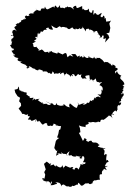

<svg xmlns="http://www.w3.org/2000/svg" viewBox="-20 -490 536 764"><path d="M61 -49C71 -38 63 -35 78 -37C80 -49 72 -46 72 -42C75 -34 85 -30 92 -36C88 -21 93 -32 99 -26C95 -19 96 -25 91 -14C108 -15 99 -13 106 -9C115 -10 124 -20 124 -12C112 -4 126 -4 126 -18C125 -10 130 0 135 -10C145 -2 145 5 144 1C157 9 144 10 155 3C166 -6 172 7 166 6C173 13 172 12 185 9L183 11C189 13 193 8 193 2C208 5 211 16 199 6C216 12 209 11 223 12L220 25L215 27L212 43L207 57L215 59L205 67L202 72L196 99L204 111L208 108L203 130L214 123C201 119 212 120 218 121C226 123 227 128 223 115C236 130 238 115 249 129C236 127 254 113 257 112C248 131 254 130 265 127C263 132 280 135 283 132C289 132 276 124 280 126C292 139 300 125 307 140C293 141 299 142 297 132C314 143 302 133 310 131C317 133 318 144 310 155C312 157 326 156 318 152C324 161 316 167 306 159C314 166 310 164 317 168C307 161 313 168 299 163C303 168 295 176 293 185C286 174 278 176 276 186C270 180 264 187 272 175C264 174 255 177 265 179C263 179 251 175 240 169C237 178 229 172 237 187C232 178 229 169 227 167C227 175 221 183 202 167C203 180 212 177 195 168C195 163 196 164 185 167C185 167 176 175 184 158C170 172 170 165 180 164L166 153L155 162L162 184L156 195L160 205L157 221L149 218C150 229 145 221 160 228C145 223 151 232 168 232C161 228 169 224 164 240C163 227 179 229 181 243C182 227 193 229 181 247C201 248 204 237 207 244C206 237 207 238 199 234C216 238 218 234 226 252C227 242 227 235 224 247C240 241 230 246 248 252C244 255 238 254 254 250C245 251 264 257 267 250C267 250 273 247 265 243C272 257 275 248 293 241C282 242 293 253 290 237C295 238 298 243 302 248C311 253 318 236 325 239C313 238 317 242 333 239C333 246 345 238 336 244C338 244 347 239 350 238C343 238 356 223 361 228C364 222 360 231 359 228C365 228 363 225 378 225C374 214 378 208 376 208C378 200 384 206 386 202C386 202 383 194 389 188C398 185 384 184 401 179C385 182 405 185 406 188C402 182 392 170 406 173C409 167 408 172 397 170C411 148 398 162 413 153C408 150 411 143 403 149C401 135 406 128 404 125C412 135 403 115 394 128C393 119 401 111 391 103C404 102 402 97 383 102C396 99 389 102 388 98C377 98 382 96 369 94C369 94 381 78 376 89C373 87 371 76 355 77C360 77 350 80 343 72C345 81 351 64 334 72C334 77 341 73 339 74C321 75 320 65 326 65C308 54 320 62 313 66L310 71C305 60 300 49 294 39L300 36L298 20L294 9C312 17 310 12 320 16C323 -3 318 14 334 1C330 -1 330 -6 341 -3C357 -7 348 -3 364 -3C352 -2 372 -6 367 -3C369 -11 378 0 379 -6C380 -15 385 -15 393 -13C393 -16 390 -9 410 -27C396 -23 399 -18 413 -29C404 -32 424 -31 427 -19C428 -25 414 -38 434 -36C429 -27 422 -47 427 -33C425 -46 441 -47 438 -54C436 -50 444 -47 442 -46C451 -51 440 -53 449 -54C446 -54 445 -74 455 -72C446 -68 463 -69 462 -82C458 -85 453 -73 456 -84C452 -88 466 -83 461 -96C466 -104 474 -101 462 -97C470 -111 475 -109 471 -119C459 -109 466 -119 460 -120C472 -115 470 -121 465 -123C473 -131 475 -137 462 -131C479 -135 466 -154 477 -142C467 -156 462 -147 475 -154C474 -168 460 -172 458 -180C468 -183 462 -182 458 -177C457 -178 457 -184 463 -189C463 -189 449 -193 446 -206C445 -206 446 -209 439 -197C436 -213 439 -202 449 -215C447 -222 431 -221 440 -223C440 -232 433 -228 427 -236C432 -228 422 -226 420 -236C412 -237 412 -243 407 -243H399C395 -243 404 -250 396 -241C386 -252 389 -252 380 -256C371 -256 374 -246 381 -254C379 -263 373 -258 363 -260C372 -248 357 -264 360 -256C358 -258 359 -254 354 -265C352 -251 345 -262 331 -263C337 -271 333 -265 336 -268C332 -255 323 -257 311 -270C315 -260 318 -272 310 -260C305 -265 307 -271 296 -261C301 -274 293 -267 288 -264C282 -275 281 -268 281 -275C260 -275 260 -275 272 -266C258 -264 264 -278 249 -262C244 -270 248 -274 242 -279C230 -279 224 -264 233 -272C216 -279 231 -272 210 -282C207 -283 214 -278 206 -277C201 -279 206 -277 190 -282C199 -281 182 -282 188 -286C181 -288 172 -278 175 -286C181 -278 170 -282 175 -277C169 -293 158 -275 166 -283C153 -280 158 -288 144 -294C154 -294 143 -292 133 -288C134 -293 138 -305 135 -291C131 -299 118 -308 126 -304C109 -298 113 -311 112 -315C105 -320 111 -315 123 -326C120 -326 108 -325 122 -332C119 -338 124 -327 125 -338C116 -337 123 -350 128 -340C131 -355 127 -357 134 -360C135 -358 126 -348 141 -359C144 -362 133 -362 146 -365C148 -360 153 -367 155 -371C145 -368 163 -374 168 -371C156 -379 169 -378 178 -383C168 -384 173 -371 189 -372C193 -374 190 -372 184 -389C201 -376 209 -377 209 -381C222 -387 214 -389 226 -378C216 -382 233 -386 245 -379C242 -391 245 -374 256 -374C248 -371 254 -372 269 -382C265 -383 274 -370 282 -374C279 -384 276 -378 287 -374C296 -372 303 -388 297 -374C309 -378 309 -376 308 -385C313 -374 316 -378 320 -365C324 -380 325 -373 333 -376C338 -368 333 -362 337 -374C335 -371 350 -374 356 -358C346 -361 363 -368 366 -367C370 -354 369 -364 373 -352C358 -358 376 -354 377 -348C378 -348 384 -342 383 -340C392 -349 379 -354 376 -337C382 -340 381 -351 393 -348C389 -329 393 -336 402 -338L398 -321L415 -340L411 -351L403 -357L415 -360L419 -379L415 -396L422 -409C416 -403 404 -406 403 -403C399 -417 404 -421 395 -416C400 -427 389 -426 391 -430C389 -418 384 -420 379 -426C373 -418 386 -433 384 -439C364 -427 375 -431 365 -432C363 -436 356 -444 354 -431C347 -436 357 -447 350 -450C342 -442 353 -444 342 -438C343 -441 332 -439 334 -456C324 -445 324 -452 325 -450C310 -446 302 -463 317 -451C304 -454 308 -450 307 -466C295 -462 283 -450 283 -467C272 -467 270 -458 269 -457C269 -457 274 -460 273 -452C255 -471 255 -455 248 -465C244 -456 244 -466 238 -458C234 -457 243 -454 231 -459C226 -461 217 -452 219 -470C209 -455 209 -458 201 -468C192 -464 203 -456 193 -462C195 -467 190 -462 174 -455C171 -453 164 -449 159 -464C152 -446 166 -459 145 -456C142 -452 140 -443 140 -447C145 -447 128 -446 122 -456C135 -446 119 -453 115 -440C113 -438 107 -447 114 -436C108 -436 98 -440 94 -430C93 -426 101 -430 99 -428C93 -425 83 -425 84 -431C82 -420 74 -430 83 -415C71 -411 72 -410 80 -416C78 -418 71 -408 63 -409C70 -405 53 -397 58 -401C53 -393 63 -406 52 -396C48 -401 48 -392 41 -393C53 -387 38 -387 37 -380C44 -370 37 -380 47 -365C39 -372 38 -375 27 -365C33 -370 28 -354 27 -360C39 -354 26 -343 23 -348C36 -355 28 -350 34 -346C34 -332 24 -342 25 -328C27 -322 23 -322 29 -326C29 -326 20 -307 33 -315C31 -315 22 -312 20 -310C33 -290 22 -302 36 -295C30 -286 34 -290 26 -289C27 -281 44 -267 32 -275C42 -274 44 -267 33 -271C39 -259 50 -260 55 -259C50 -258 49 -255 51 -249C60 -246 59 -244 66 -246C66 -244 61 -242 61 -242C62 -239 78 -233 85 -231C74 -236 91 -224 93 -222C92 -216 81 -215 89 -228C91 -214 101 -218 94 -227C111 -223 114 -210 114 -220C110 -217 120 -221 114 -219C128 -206 136 -211 129 -209C133 -217 132 -204 134 -214C151 -212 154 -202 152 -215C148 -198 150 -209 165 -205C161 -211 177 -194 174 -199C176 -204 179 -195 185 -196C192 -209 187 -199 188 -206C199 -198 193 -201 195 -196C211 -202 203 -191 223 -203C219 -202 216 -189 224 -198C235 -205 233 -200 237 -187C229 -196 248 -191 244 -203C246 -190 254 -199 261 -184C264 -194 260 -192 271 -186C262 -201 271 -194 275 -194C279 -185 280 -183 290 -195C297 -195 294 -187 304 -195C299 -179 305 -185 309 -176C319 -181 313 -177 325 -177C310 -192 329 -189 335 -191C338 -186 334 -178 340 -171H334C344 -175 348 -177 351 -164C350 -177 352 -166 360 -178C365 -171 359 -163 375 -163C376 -156 380 -166 386 -163C371 -153 379 -144 375 -152C385 -147 391 -144 388 -129C388 -129 379 -139 384 -130C386 -118 382 -120 381 -111C376 -126 386 -109 369 -115C366 -115 372 -113 381 -104C373 -99 379 -111 362 -103C362 -89 369 -90 358 -103C350 -93 353 -90 352 -91C346 -95 346 -90 348 -80C352 -91 335 -89 338 -91C338 -80 329 -78 326 -83C329 -76 309 -72 309 -72C319 -79 316 -84 313 -78C302 -80 293 -64 289 -82C296 -77 288 -70 286 -61C276 -61 268 -72 259 -78C258 -80 251 -68 259 -63C250 -63 240 -69 239 -72C239 -74 225 -78 235 -69C229 -74 228 -64 208 -73C212 -79 206 -65 206 -81C202 -71 198 -66 186 -81C186 -81 183 -71 176 -80C180 -76 141 -98 183 -77C178 -68 168 -74 165 -77C167 -79 151 -72 148 -82C153 -83 144 -90 155 -74C139 -87 145 -80 130 -92C133 -92 131 -93 138 -97C120 -96 114 -91 116 -84C122 -102 120 -99 108 -90C119 -108 111 -99 99 -100C95 -112 98 -100 101 -104C90 -108 84 -117 80 -118C81 -105 87 -120 87 -120C83 -125 77 -120 72 -126C63 -125 57 -132 68 -130C52 -128 59 -133 54 -146L52 -142L50 -136L38 -133L41 -121L50 -107L60 -101L56 -87L63 -79L64 -69L54 -58Z"/></svg>

Font: Charger Distortion
Style: 1
Weight: 400
Designer: Jasper
Foundry: Cannot Into Space Fonts
Version: Version 0.98